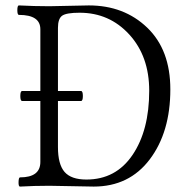

<svg xmlns="http://www.w3.org/2000/svg" viewBox="-20 -686 691 709"><path d="M54 3Q48 3 48.5 -14Q49 -31 54 -31Q129 -31 129 -88V-313H62Q55 -313 55 -331.5Q55 -350 62 -350H129V-578Q129 -631 50 -631Q44 -631 44 -648.5Q44 -666 50 -666Q106 -663 162 -663Q186 -663 234.5 -664.5Q283 -666 308 -666Q438 -666 523.5 -584Q609 -502 609 -356Q609 -198 533 -97.5Q457 3 326 3Q299 3 244.5 1.5Q190 0 162 0Q106 0 54 3ZM299 -23Q408 -23 469.5 -114Q531 -205 531 -351Q531 -478 457.5 -558.5Q384 -639 274 -639Q225 -639 209.5 -628Q194 -617 194 -583V-350H279Q286 -350 286 -331.5Q286 -313 279 -313H194V-143Q194 -79 218.5 -51Q243 -23 299 -23Z"/></svg>

Font: Junicode Cond Light
Style: Regular
Weight: 300
Width: 3
Designer: Peter S. Baker
Version: Version 2.201